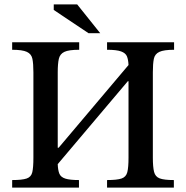

<svg xmlns="http://www.w3.org/2000/svg" viewBox="-20 -848 843 868"><path d="M337 0H35V-34Q80 -34 100.5 -41Q121 -48 126 -69.5Q131 -91 131 -135V-521Q131 -560 126.5 -582Q122 -604 101.5 -613.5Q81 -623 35 -623V-657H338V-623Q291 -623 271 -613.5Q251 -604 246 -582Q241 -560 241 -521V-180H245L561 -554Q560 -578 554 -593Q548 -608 527.5 -615.5Q507 -623 464 -623V-657H767V-623Q721 -623 700.5 -613.5Q680 -604 675.5 -582Q671 -560 671 -521V-135Q671 -93 676.5 -71Q682 -49 702 -41.5Q722 -34 766 -34V0H464V-34Q509 -34 529.5 -41Q550 -48 555.5 -69.5Q561 -91 561 -135V-481H558L241 -106Q242 -78 248.5 -62.5Q255 -47 275.5 -40.5Q296 -34 337 -34ZM433 -698H380L223 -803V-828H329Z"/></svg>

Font: STIX Two Text Medium
Style: Regular
Weight: 500
Designer: Ross Mills, John Hudson & Paul Hanslow, Tiro Typeworks Ltd; with prior portions MicroPress Inc., and Coen Hoffman.
Foundry: Tiro Typeworks Ltd
Version: Version 2.13 b171